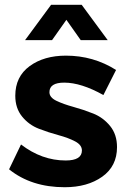

<svg xmlns="http://www.w3.org/2000/svg" viewBox="-20 -778 539 804"><path d="M18 -69 68 -173Q155 -106 255 -106Q323 -106 323 -148Q323 -171 294.5 -186Q266 -201 225 -212Q184 -223 142.5 -239Q101 -255 72.5 -290Q44 -325 44 -377Q44 -457 104 -501Q164 -545 256 -545Q371 -545 466 -485L413 -380Q320 -432 249 -432Q187 -432 187 -392Q187 -370 216 -356Q245 -342 287 -330.5Q329 -319 370.5 -302.5Q412 -286 441 -250.5Q470 -215 470 -162Q470 -82 408 -38Q346 6 251 6Q111 6 18 -69ZM85 -610 194 -758H322L431 -610H318L258 -695L198 -610Z"/></svg>

Font: Trueno
Style: SBd
Weight: 600
Designer: Julieta Ulanovsky
Foundry: Julieta Ulanovsky
Version: Version 3.001b